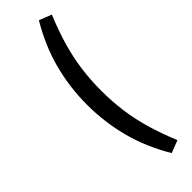

<svg xmlns="http://www.w3.org/2000/svg" viewBox="-303 -729 932 932"><g transform="rotate(-45 163.0 -263.0)"><path d="M227 193Q161 82 131.5 -31.5Q102 -145 102 -263Q102 -382 131.5 -495Q161 -608 227 -719L291 -694Q260 -620 239 -548.5Q218 -477 208.5 -406.5Q199 -336 199 -263Q199 -190 208.5 -119.5Q218 -49 239 22Q260 93 291 168Z"/></g></svg>

Font: Nunito Sans 12pt Medium
Style: Regular
Weight: 500
Designer: Vernon Adams
Foundry: Vernon Adams
Version: Version 3.101;gftools[0.9.27]